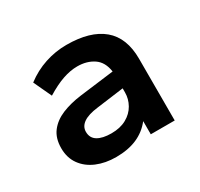

<svg xmlns="http://www.w3.org/2000/svg" viewBox="-103 -801 723 695"><g transform="rotate(-30 258.0 -453.0)"><path d="M200 -232Q155 -232 119.5 -247Q84 -262 63.5 -290.5Q43 -319 43 -359Q43 -401 63.5 -427.5Q84 -454 119 -468.5Q154 -483 200 -489L343 -507Q337 -549 309 -568Q281 -587 241 -587Q212 -587 180 -576Q148 -565 109 -541L74 -616Q112 -645 156 -659.5Q200 -674 246 -674Q345 -674 397 -630.5Q449 -587 449 -499V-241H349V-296Q324 -264 287 -248Q250 -232 200 -232ZM228 -315Q265 -315 291 -329.5Q317 -344 330.5 -368Q344 -392 344 -419V-436L231 -421Q190 -416 170 -402Q150 -388 150 -366Q150 -340 170.5 -327.5Q191 -315 228 -315Z"/></g></svg>

Font: Gantari SemiBold
Style: Regular
Weight: 600
Designer: Anugrah Pasau
Foundry: Lafontype
Version: Version 1.000; ttfautohint (v1.8.3)